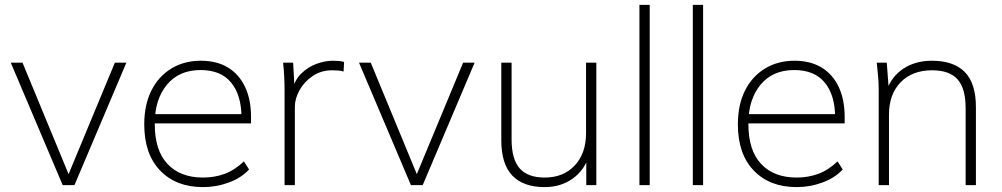

<svg xmlns="http://www.w3.org/2000/svg" viewBox="-20 -756 4090 784"><path d="M236 0 24 -500H72L272 -16H248L449 -500H496L284 0Z M809 8Q699 8 634 -59.5Q569 -127 569 -248Q569 -328 598 -386Q627 -444 679.5 -476Q732 -508 800 -508Q865 -508 910.5 -480.5Q956 -453 980.5 -401.5Q1005 -350 1005 -279V-252H596V-290H983L966 -277Q966 -367 924 -418.5Q882 -470 799 -470Q711 -470 661.5 -410Q612 -350 612 -253V-248Q612 -142 664 -86.5Q716 -31 809 -31Q856 -31 897 -46Q938 -61 976 -97L997 -64Q966 -30 915 -11Q864 8 809 8Z M1142 0V-386Q1142 -414 1140.5 -443Q1139 -472 1136 -500H1177L1183 -391L1174 -390Q1184 -430 1210.5 -456Q1237 -482 1271.5 -495Q1306 -508 1340 -508Q1352 -508 1363.5 -507Q1375 -506 1385 -503L1383 -464Q1373 -467 1361.5 -468Q1350 -469 1337 -469Q1291 -469 1256.5 -445.5Q1222 -422 1203 -387.5Q1184 -353 1184 -320V0Z M1658 0 1446 -500H1494L1694 -16H1670L1871 -500H1918L1706 0Z M2204 8Q2117 8 2072 -39Q2027 -86 2027 -183V-500H2069V-187Q2069 -106 2102 -68.5Q2135 -31 2204 -31Q2281 -31 2327 -80.5Q2373 -130 2373 -212V-500H2415V0H2374V-122H2386Q2366 -60 2317.5 -26Q2269 8 2204 8Z M2591 0V-736H2633V0Z M2809 0V-736H2851V0Z M3233 8Q3123 8 3058 -59.5Q2993 -127 2993 -248Q2993 -328 3022 -386Q3051 -444 3103.5 -476Q3156 -508 3224 -508Q3289 -508 3334.5 -480.5Q3380 -453 3404.5 -401.5Q3429 -350 3429 -279V-252H3020V-290H3407L3390 -277Q3390 -367 3348 -418.5Q3306 -470 3223 -470Q3135 -470 3085.5 -410Q3036 -350 3036 -253V-248Q3036 -142 3088 -86.5Q3140 -31 3233 -31Q3280 -31 3321 -46Q3362 -61 3400 -97L3421 -64Q3390 -30 3339 -11Q3288 8 3233 8Z M3568 0V-392Q3568 -418 3565.5 -445Q3563 -472 3560 -500H3601L3610 -380H3598Q3619 -443 3668.5 -475.5Q3718 -508 3785 -508Q3874 -508 3919.5 -462Q3965 -416 3965 -318V0H3923V-314Q3923 -395 3890 -432Q3857 -469 3786 -469Q3705 -469 3657.5 -420Q3610 -371 3610 -288V0Z"/></svg>

Font: Mulish ExtraLight ExtraLight
Style: Regular
Weight: 250
Version: Version 3.603